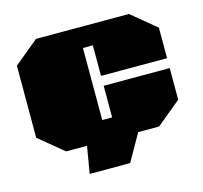

<svg xmlns="http://www.w3.org/2000/svg" viewBox="-96 -630 913 862"><g transform="rotate(-15 360.5 -199.0)"><path d="M218 125 239 0H142L28 -94V-429L142 -523H574L688 -429V-287H381V-429H335V-94H381V-241H688V-94L574 0H477L406 125Z"/></g></svg>

Font: Tomorrow Black
Style: Regular
Weight: 900
Designer: Tony de Marco, Monica Rizzolli
Foundry: Just in Type
Version: Version 2.002